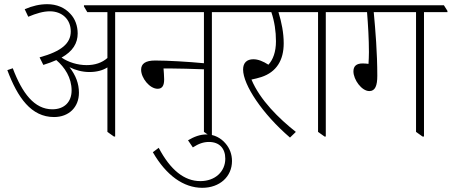

<svg xmlns="http://www.w3.org/2000/svg" viewBox="-20 -647 2157 917"><path d="M238 -88C309 -88 357 -135 357 -204C357 -248 342 -287 312 -326C340 -312 373 -303 407 -303C442 -303 471 -311 493 -325V-17L524 5H530V-589H643V-595L626 -622H381V-616L397 -589H493V-370C467 -347 433 -336 394 -336C350 -336 306 -350 274 -372C328 -402 351 -441 351 -487C351 -523 339 -557 316 -581C289 -611 250 -627 206 -627C170 -627 135 -619 98 -603L115 -567C153 -583 187 -593 218 -593C276 -593 318 -555 318 -497C318 -440 274 -402 169 -373L187 -337C210 -344 231 -352 249 -360C289 -326 322 -276 322 -215C322 -161 288 -125 230 -125C144 -125 86 -202 41 -321L15 -312C64 -181 129 -88 238 -88Z M733 -223C756 -223 764 -240 764 -268C764 -285 762 -305 761 -320C771 -320 785 -320 795 -320C832 -320 900 -318 954 -316V-17L986 5H992V-589H1105V-595L1088 -622H592V-616L609 -589H954V-345C882 -352 781 -358 721 -358C675 -358 654 -343 654 -314C654 -274 695 -223 733 -223Z M946 250C1029 250 1088 197 1088 122C1088 90 1077 61 1057 38C1035 12 1003 -5 967 -5C935 -5 907 6 878 23L901 57C929 39 952 31 978 31C1027 31 1056 61 1056 111C1056 172 1008 218 937 218C860 218 794 165 738 59L710 80C774 191 857 250 946 250Z M1365 10 1393 -17C1312 -81 1222 -169 1181 -267C1196 -270 1212 -274 1228 -279C1301 -303 1335 -360 1335 -440C1335 -490 1325 -540 1310 -589H1436V-595L1419 -622H1053V-616L1070 -589H1276C1291 -544 1298 -498 1298 -450C1298 -399 1284 -362 1262 -338C1237 -354 1213 -364 1190 -364C1159 -364 1141 -347 1141 -315C1141 -242 1233 -103 1365 10Z M1530 5H1536V-589H1649V-595L1632 -622H1384V-616L1401 -589H1499V-17Z M1744 -212C1772 -212 1782 -238 1782 -285C1782 -396 1773 -503 1765 -589H1967V-17L1998 5H2005V-589H2117V-595L2100 -622H1597V-616L1614 -589H1733C1738 -527 1742 -460 1742 -398C1742 -381 1741 -359 1740 -342C1732 -343 1721 -344 1712 -344C1682 -344 1668 -331 1668 -306C1668 -267 1707 -212 1744 -212Z"/></svg>

Font: Noto Serif Devanagari SemiCondensed ExtraLight
Style: Regular
Weight: 200
Width: 4
Designer: Universal Thirst, Indian Type Foundry and the Monotype Design Team
Foundry: Monotype Imaging Inc.
Version: Version 2.004